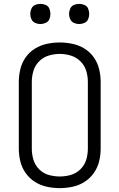

<svg xmlns="http://www.w3.org/2000/svg" viewBox="-20 -962 616 990"><path d="M288 8Q321 8 354 1Q387 -6 415.5 -24Q444 -42 463.5 -69.5Q483 -97 491 -129.5Q499 -162 499 -195V-540Q499 -573 491 -606Q483 -639 463.5 -666.5Q444 -694 415.5 -711.5Q387 -729 354 -736Q321 -743 288 -743Q255 -743 222 -736Q189 -729 160.5 -711.5Q132 -694 112.5 -666.5Q93 -639 85 -606Q77 -573 77 -540V-195Q77 -162 85 -129.5Q93 -97 112.5 -69.5Q132 -42 160.5 -24Q189 -6 222 1Q255 8 288 8ZM288 -52Q259 -52 231 -60Q203 -68 182 -89Q161 -110 152.5 -138Q144 -166 144 -195V-540Q144 -569 152.5 -597Q161 -625 182 -646Q203 -667 231 -675.5Q259 -684 288 -684Q317 -684 345 -675.5Q373 -667 394.5 -646Q416 -625 424.5 -597Q433 -569 433 -540V-195Q433 -166 424.5 -138Q416 -110 394.5 -89Q373 -68 345 -60Q317 -52 288 -52ZM388 -838Q402 -838 415.5 -844Q429 -850 434.5 -863Q440 -876 440 -890Q440 -904 434.5 -917.5Q429 -931 415.5 -936.5Q402 -942 388 -942Q374 -942 361 -936.5Q348 -931 342 -917.5Q336 -904 336 -890Q336 -876 342 -863Q348 -850 361 -844Q374 -838 388 -838ZM188 -838Q202 -838 215.5 -844Q229 -850 234.5 -863Q240 -876 240 -890Q240 -904 234.5 -917.5Q229 -931 215.5 -936.5Q202 -942 188 -942Q174 -942 161 -936.5Q148 -931 142 -917.5Q136 -904 136 -890Q136 -876 142 -863Q148 -850 161 -844Q174 -838 188 -838Z"/></svg>

Font: Iosevka Sparkle Light
Style: Regular
Weight: 300
Designer: Belleve Invis
Foundry: Belleve Invis
Version: Version 4.5.0; ttfautohint (v1.8.3)